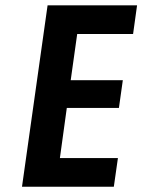

<svg xmlns="http://www.w3.org/2000/svg" viewBox="-20 -708 540 728"><path d="M63.4 0H411.6L427.1 -108.6H207.1L233.3 -298.7H430.9L445.7 -403.9H248.1L272.7 -579.1H484.6L499.7 -687.7H160.4Z"/></svg>

Font: Secuela ExtLt
Style: Italic
Weight: 200
Italic angle: -8°
Designer: Fernando Haro
Foundry: deFharo
Version: Version 1.704